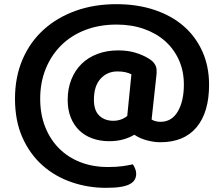

<svg xmlns="http://www.w3.org/2000/svg" viewBox="-20 -678 1076 922"><path d="M708 -104Q716 -99 727 -96Q738 -93 750 -93Q805 -93 834 -143Q863 -193 863 -272Q863 -336 839.5 -389Q816 -442 773.5 -480Q731 -518 671.5 -539Q612 -560 540 -560Q457 -560 389.5 -534Q322 -508 274 -460.5Q226 -413 199.5 -347.5Q173 -282 173 -204Q173 -129 197 -68.5Q221 -8 264 35Q307 78 366.5 101Q426 124 498 124Q539 124 568 120Q597 116 618 111Q624 120 629 132Q634 144 634 156Q634 172 627 184.5Q620 197 603.5 206Q587 215 559 219.5Q531 224 489 224Q403 224 324 197Q245 170 184.5 116.5Q124 63 88 -17Q52 -97 52 -204Q52 -308 88 -392Q124 -476 189 -535Q254 -594 343 -626Q432 -658 539 -658Q639 -658 721.5 -630.5Q804 -603 862 -552.5Q920 -502 952 -430.5Q984 -359 984 -271Q984 -139 924 -67Q864 5 750 5Q719 5 685.5 -4Q652 -13 625 -31Q602 -17 572 -8.5Q542 0 504 0Q460 0 423 -13.5Q386 -27 360 -52.5Q334 -78 319.5 -114.5Q305 -151 305 -198Q305 -252 322.5 -296Q340 -340 371.5 -371Q403 -402 448 -419Q493 -436 547 -436Q594 -436 630 -425Q666 -414 692 -398Q732 -375 732 -340Q732 -334 732 -327.5Q732 -321 731 -315ZM431 -199Q431 -147 457 -122.5Q483 -98 524 -98Q562 -98 591 -121L611 -321Q600 -327 583.5 -331Q567 -335 544 -335Q495 -335 463 -300Q431 -265 431 -199Z"/></svg>

Font: Baloo Bhaina 2 SemiBold
Style: Regular
Weight: 600
Designer: Yesha Goshar, Manish Minz, Shuchita Grover and Ek Type
Foundry: Ek Type
Version: Version 1.640;hotconv 1.0.111;makeotfexe 2.5.65597; ttfautoh